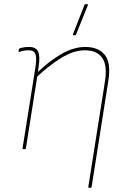

<svg xmlns="http://www.w3.org/2000/svg" viewBox="-20 -715 611 920"><path d="M407 185Q402 185 403 181L483 -325Q495 -401 470 -437.5Q445 -474 386 -474Q333 -474 273.5 -437.5Q214 -401 153 -343L156 -365Q215 -422 274 -456Q333 -490 388 -490Q452 -490 482.5 -451.5Q513 -413 499 -327L419 181Q418 185 414 185ZM92 0Q87 0 88 -4L149 -388Q157 -437 150 -455.5Q143 -474 117 -474Q105 -474 94 -472Q83 -470 75 -467Q71 -466 69.5 -466.5Q68 -467 69 -471L70 -477Q71 -480 72 -481Q73 -482 74 -483Q81 -486 93.5 -488Q106 -490 119 -490Q152 -490 162.5 -468.5Q173 -447 165 -394L161 -365L160 -358L104 -4Q103 0 99 0ZM332 -546Q330 -546 329.5 -547.5Q329 -549 330 -552L385 -692Q386 -694 387 -694.5Q388 -695 390 -695H398Q400 -695 401 -693.5Q402 -692 401 -690L344 -549Q343 -546 338 -546Z"/></svg>

Font: Sofia Sans Hairline
Style: Italic
Weight: 1
Italic angle: -9°
Designer: Botio Nikoltchev, Ani Petrova
Foundry: lettersoup
Version: Version 4.102